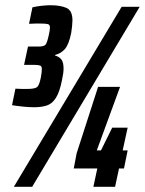

<svg xmlns="http://www.w3.org/2000/svg" viewBox="-20 -714 554 734"><path d="M110 -304Q91 -304 67 -306.5Q43 -309 26 -312L39 -375Q52 -374 64 -374Q76 -374 83 -374Q112 -374 121 -380.5Q130 -387 136 -417Q138 -428 139 -436.5Q140 -445 140 -450Q140 -461 133 -463.5Q126 -466 112 -466H72L87 -536H127Q147 -536 153.5 -542.5Q160 -549 167 -582Q169 -591 170 -598Q171 -605 171 -609Q171 -620 162.5 -622Q154 -624 134 -624Q127 -624 115.5 -624Q104 -624 91 -623L104 -686Q121 -690 140 -692Q159 -694 173 -694Q210 -694 233.5 -684Q257 -674 257 -636Q257 -628 255.5 -613Q254 -598 252 -587Q243 -544 228.5 -527Q214 -510 191 -504L190 -502Q207 -497 215 -486Q223 -475 223 -452Q223 -443 221.5 -432.5Q220 -422 217 -408Q208 -362 193.5 -339.5Q179 -317 158.5 -310.5Q138 -304 110 -304ZM33 0 445 -688H514L103 0ZM337 0 352 -70H262L273 -128L355 -382H439L350 -139H366L409 -226H468L449 -139H468L454 -70H435L420 0Z"/></svg>

Font: Saira UltraCondensed Black
Style: Italic
Weight: 900
Width: 1
Italic angle: -12°
Designer: Hector Gatti with collaboration of the Omnibus-Type team
Foundry: Omnibus-Type
Version: Version 1.101